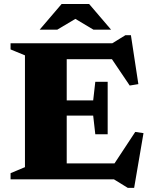

<svg xmlns="http://www.w3.org/2000/svg" viewBox="-20 -891 752 954"><path d="M515 -484.5V-354V-224H453.5L443 -316.5H210V-392H443L453.5 -484.5ZM667.5 -473 624.5 -466 509.5 -636.5 562.5 -597H210V-676H538L603 -716H630.5ZM524.5 -42 652 -235.5 693 -229.5 646.5 42.5H615L546 0H210V-79H566ZM32.5 0V-30.5L104 -60.5V-616L32.5 -645.5V-676H311.5V0ZM338 -807H371L264.5 -743.5H177L286 -871H423L532 -743.5H444.5Z"/></svg>

Font: Newsreader 16pt 16pt ExtraBold
Style: Regular
Weight: 800
Version: Version 1.003